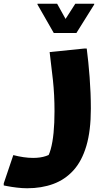

<svg xmlns="http://www.w3.org/2000/svg" viewBox="-62 -745 573 1025"><path d="M9 83Q36 90 63 94Q90 98 115 98Q154 98 183.5 88Q213 78 224 69L180 113Q198 90 208.5 52.5Q219 15 224 -36.5Q229 -88 229 -151Q229 -239 220.5 -318Q212 -397 203 -467L389 -486H401Q410 -417 416.5 -332.5Q423 -248 423 -165Q423 -47 399 34Q375 115 330 164.5Q285 214 222.5 237Q160 260 83 260Q57 260 28 256.5Q-1 253 -21.5 249Q-42 245 -42 245V234ZM243 -725 288 -644 340 -725H441V-721L346 -569H225L138 -721V-725Z"/></svg>

Font: Kufam ExtraBold
Style: Regular
Weight: 800
Designer: Wael Morcos, Artur Schmal
Foundry: Original Type
Version: Version 1.300; ttfautohint (v1.8.3)